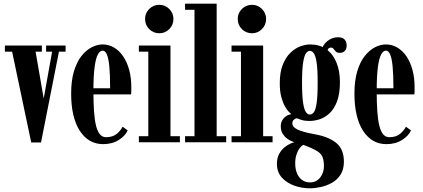

<svg xmlns="http://www.w3.org/2000/svg" viewBox="-20 -770 2291 1039"><path d="M149 1 45.5 -490.5H6.5V-523.5H206.5V-490.5H172.5L216.5 -237L262 -490.5H229.5V-523.5H335V-490.5H299L202 1Z M538 10Q498.5 10 466.8 -8.2Q435 -26.5 412 -61.8Q389 -97 377 -147.8Q365 -198.5 365 -263.5Q365 -334.5 380.5 -385.2Q396 -436 421.5 -467.8Q447 -499.5 476.8 -514.5Q506.5 -529.5 535 -529.5Q569 -529.5 597.5 -512.5Q626 -495.5 646.8 -464.8Q667.5 -434 679 -392Q690.5 -350 690.5 -299.5Q690.5 -289.5 690.5 -279.5Q690.5 -269.5 689.5 -259H478V-292.5H576Q576 -367 571.5 -411.8Q567 -456.5 558 -476.2Q549 -496 535 -496Q521 -496 509.8 -475.8Q498.5 -455.5 492 -407.5Q485.5 -359.5 485.5 -275.5Q485.5 -213.5 488.8 -167Q492 -120.5 499.8 -89.5Q507.5 -58.5 520.8 -43Q534 -27.5 553.5 -27.5Q590.5 -27.5 612.5 -46.2Q634.5 -65 643.5 -84.5L671 -64.5Q659.5 -36.5 623.8 -13.2Q588 10 538 10Z M731.5 0V-33H782.5V-490.5H731.5V-523.5H902.5V-33H953.5V0ZM842.5 -590Q810 -590 787.5 -612.5Q765 -635 765 -667.5Q765 -699 787.5 -721.5Q810 -744 842.5 -744Q873.5 -744 896 -721.5Q918.5 -699 918.5 -667.5Q918.5 -635 896 -612.5Q873.5 -590 842.5 -590Z M981.5 0V-33H1032.5V-717H981.5V-750H1152.5V-33H1204V0Z M1233 0V-33H1284V-490.5H1233V-523.5H1404V-33H1455V0ZM1344 -590Q1311.5 -590 1289 -612.5Q1266.5 -635 1266.5 -667.5Q1266.5 -699 1289 -721.5Q1311.5 -744 1344 -744Q1375 -744 1397.5 -721.5Q1420 -699 1420 -667.5Q1420 -635 1397.5 -612.5Q1375 -590 1344 -590Z M1657.5 249Q1612.5 249 1571.5 234.2Q1530.5 219.5 1504.5 190.2Q1478.5 161 1478.5 116Q1478.5 84.5 1490.8 62.5Q1503 40.5 1520 27Q1537 13.5 1552 7Q1567 0.5 1573 -0.5Q1569.5 -1.5 1558 -6Q1546.5 -10.5 1533 -20.5Q1519.5 -30.5 1509.5 -46.5Q1499.5 -62.5 1499.5 -86.5Q1499.5 -105 1507 -118.2Q1514.5 -131.5 1525.5 -139.5Q1536.5 -147.5 1546.5 -150Q1548.5 -150.5 1552 -151.2Q1555.5 -152 1556.5 -152Q1553 -154.5 1543 -164.8Q1533 -175 1521.8 -194.8Q1510.5 -214.5 1502.2 -245.2Q1494 -276 1494 -319.5Q1494 -379 1510 -419.2Q1526 -459.5 1551.2 -484Q1576.5 -508.5 1604.8 -519Q1633 -529.5 1658 -529.5Q1709 -529.5 1745 -504.2Q1781 -479 1800.2 -433Q1819.5 -387 1819.5 -325.5Q1819.5 -261.5 1803.5 -220.2Q1787.5 -179 1762.2 -156Q1737 -133 1708.8 -124.2Q1680.5 -115.5 1656.5 -115.5Q1627.5 -115.5 1609.8 -121.5Q1592 -127.5 1588 -129.5Q1587.5 -129.5 1587 -129.5Q1586.5 -129.5 1585.5 -129.5Q1578.5 -129.5 1570.2 -122.2Q1562 -115 1562 -102Q1562 -83.5 1588 -70Q1614 -56.5 1680.5 -44Q1756.5 -31 1798.8 2.8Q1841 36.5 1841 105Q1841 147 1823 175Q1805 203 1776.5 219Q1748 235 1716.2 242Q1684.5 249 1657.5 249ZM1657.5 217Q1692 217 1712.5 190.8Q1733 164.5 1733 130Q1733 94.5 1723 75Q1713 55.5 1685.5 41.5Q1675.5 36 1663 30.5Q1650.5 25 1639.2 20.5Q1628 16 1621.5 14Q1611 19 1601 32.5Q1591 46 1584.2 66.8Q1577.5 87.5 1577.5 114.5Q1577.5 144 1586.8 167Q1596 190 1614 203.5Q1632 217 1657.5 217ZM1656.5 -150Q1668 -150 1677.8 -161.8Q1687.5 -173.5 1693.2 -210.5Q1699 -247.5 1699 -323.5Q1699 -396 1693.2 -432.8Q1687.5 -469.5 1677.8 -482.2Q1668 -495 1657 -495Q1646 -495 1636.2 -482.2Q1626.5 -469.5 1620.5 -432.2Q1614.5 -395 1614.5 -321.5Q1614.5 -246 1620.8 -209.5Q1627 -173 1636.8 -161.5Q1646.5 -150 1656.5 -150ZM1719 -491Q1724.5 -526 1751 -547.2Q1777.5 -568.5 1809 -568.5Q1834.5 -568.5 1845.2 -555.8Q1856 -543 1856 -523.5Q1856 -504.5 1845.8 -494.2Q1835.5 -484 1819.5 -484Q1804 -484 1797 -491.2Q1790 -498.5 1785 -505.5Q1780 -512.5 1769.5 -512.5Q1763.5 -512.5 1758 -508Q1752.5 -503.5 1752.5 -490.5Z M2071 10Q2031.5 10 1999.8 -8.2Q1968 -26.5 1945 -61.8Q1922 -97 1910 -147.8Q1898 -198.5 1898 -263.5Q1898 -334.5 1913.5 -385.2Q1929 -436 1954.5 -467.8Q1980 -499.5 2009.8 -514.5Q2039.5 -529.5 2068 -529.5Q2102 -529.5 2130.5 -512.5Q2159 -495.5 2179.8 -464.8Q2200.5 -434 2212 -392Q2223.5 -350 2223.5 -299.5Q2223.5 -289.5 2223.5 -279.5Q2223.5 -269.5 2222.5 -259H2011V-292.5H2109Q2109 -367 2104.5 -411.8Q2100 -456.5 2091 -476.2Q2082 -496 2068 -496Q2054 -496 2042.8 -475.8Q2031.5 -455.5 2025 -407.5Q2018.5 -359.5 2018.5 -275.5Q2018.5 -213.5 2021.8 -167Q2025 -120.5 2032.8 -89.5Q2040.5 -58.5 2053.8 -43Q2067 -27.5 2086.5 -27.5Q2123.5 -27.5 2145.5 -46.2Q2167.5 -65 2176.5 -84.5L2204 -64.5Q2192.5 -36.5 2156.8 -13.2Q2121 10 2071 10Z"/></svg>

Font: Imbue 24pt
Style: Bold
Weight: 700
Designer: Tyler Finck
Foundry: Etcetera Type Company
Version: Version 1.102